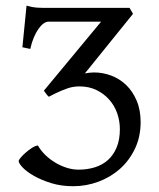

<svg xmlns="http://www.w3.org/2000/svg" viewBox="-20 -643 561 678"><path d="M476.6 -211.9Q476.6 -160.2 456.8 -118.4Q437 -76.7 404.1 -47.1Q371.1 -17.6 327.9 -1.5Q284.7 14.6 238.3 14.6Q196.3 14.6 160.9 3.7Q125.5 -7.3 99.9 -22Q74.2 -36.6 60.1 -51.5Q45.9 -66.4 45.9 -74.7Q45.9 -77.6 52.7 -85.9Q59.6 -94.2 69.8 -103.3Q80.1 -112.3 91.8 -120.1Q103.5 -127.9 113.8 -129.4Q124 -111.3 140.1 -95.7Q156.2 -80.1 175.5 -68.6Q194.8 -57.1 215.8 -50.5Q236.8 -43.9 257.3 -43.9Q288.1 -43.9 314.9 -52.2Q341.8 -60.5 361.3 -78.1Q380.9 -95.7 392.1 -122.8Q403.3 -149.9 403.3 -187Q403.3 -216.3 393.6 -243.7Q383.8 -271 365.2 -291.7Q346.7 -312.5 320.3 -325.2Q293.9 -337.9 260.7 -337.9Q238.8 -337.9 219.2 -331.3Q199.7 -324.7 176.3 -313.5L152.3 -301.3L151.4 -302.2Q147.9 -305.2 143.1 -311.5Q138.2 -317.9 135.7 -321.8L135.3 -322.8V-323.2L135.7 -323.7L336.9 -566.4H150.4Q142.6 -566.4 133.5 -559.8Q124.5 -553.2 115.7 -540.8Q106.9 -528.3 99.4 -510.5Q91.8 -492.7 86.9 -470.2L59.1 -476.1L73.7 -623Q84 -620.1 93 -618.4Q102.1 -616.7 111.6 -616Q121.1 -615.2 132.3 -615.2H437.5L449.7 -594.2L279.8 -383.8Q288.1 -385.3 295.9 -386.2Q303.7 -387.2 311.5 -387.2Q343.3 -387.2 373 -376Q402.8 -364.7 425.8 -342.5Q448.7 -320.3 462.6 -287.6Q476.6 -254.9 476.6 -211.9Z"/></svg>

Font: Gentium Kaktovik
Style: Regular
Weight: 400
Designer: J. Victor Gaultney and Annie Olsen
Foundry: SIL International
Version: Version 1.102; 2013; Maintenance release